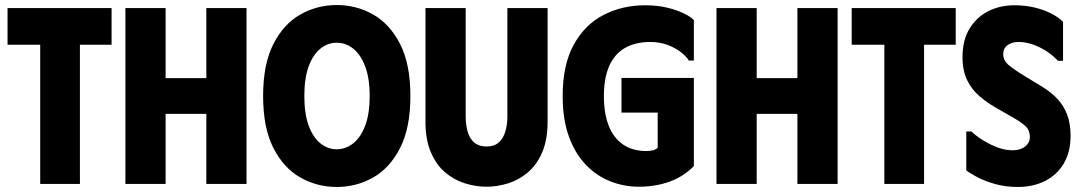

<svg xmlns="http://www.w3.org/2000/svg" viewBox="-20 -732 4300 764"><path d="M424 -700V-554H298V0H140V-554H10V-700Z M801 -700H961V0H801V-279H639V0H479V-700H639V-421H801Z M1027 -350Q1027 -477 1068 -557Q1109 -637 1175.5 -674.5Q1242 -712 1320 -712Q1398 -712 1464.5 -674.5Q1531 -637 1572 -557Q1613 -477 1613 -350Q1613 -223 1572 -143Q1531 -63 1464.5 -25.5Q1398 12 1320 12Q1242 12 1175.5 -25.5Q1109 -63 1068 -143Q1027 -223 1027 -350ZM1191 -350Q1191 -280 1208 -233Q1225 -186 1254.5 -162Q1284 -138 1320 -138Q1356 -138 1386 -162Q1416 -186 1433.5 -233Q1451 -280 1451 -350Q1451 -421 1433 -468Q1415 -515 1385.5 -538.5Q1356 -562 1320 -562Q1284 -562 1254.5 -538Q1225 -514 1208 -467Q1191 -420 1191 -350Z M2159 -248V-700H1999V-270Q1999 -235 1990.5 -207.5Q1982 -180 1964 -164.5Q1946 -149 1916 -149Q1886 -149 1867.5 -164.5Q1849 -180 1841 -207.5Q1833 -235 1833 -270V-700H1673V-248Q1673 -176 1694.5 -126Q1716 -76 1751.5 -46Q1787 -16 1830 -2.5Q1873 11 1916 11Q1959 11 2002 -2.5Q2045 -16 2080.5 -46Q2116 -76 2137.5 -126Q2159 -176 2159 -248Z M2219 -350Q2219 -475 2263.5 -555Q2308 -635 2382.5 -673Q2457 -711 2547 -711Q2596 -711 2635 -701.5Q2674 -692 2701.5 -678.5Q2729 -665 2741 -652V-491H2721Q2710 -509 2687.5 -526Q2665 -543 2634.5 -554Q2604 -565 2567 -565Q2509 -565 2467.5 -541.5Q2426 -518 2404.5 -470Q2383 -422 2383 -350Q2383 -280 2402.5 -231Q2422 -182 2460 -156.5Q2498 -131 2551 -131Q2566 -131 2578 -134Q2590 -137 2597 -144V-284H2453V-422H2741V-71Q2698 -28 2642.5 -8.5Q2587 11 2522 11Q2463 11 2408.5 -10.5Q2354 -32 2311.5 -76Q2269 -120 2244 -188Q2219 -256 2219 -350Z M3153 -700H3313V0H3153V-279H2991V0H2831V-700H2991V-421H3153Z M3783 -700V-554H3657V0H3499V-554H3369V-700Z M4240 -192Q4240 -127 4213 -81.5Q4186 -36 4138.5 -12Q4091 12 4030 12Q3982 12 3940.5 0.5Q3899 -11 3869 -27Q3839 -43 3825 -54V-209H3845Q3877 -179 3923 -156.5Q3969 -134 4009 -134Q4029 -134 4044.5 -140.5Q4060 -147 4069 -159Q4078 -171 4078 -187Q4078 -213 4061.5 -229Q4045 -245 4010 -265L3940 -305Q3909 -323 3879 -348Q3849 -373 3829.5 -411Q3810 -449 3810 -505Q3810 -572 3838 -618Q3866 -664 3912.5 -687.5Q3959 -711 4016 -711Q4059 -711 4095 -702.5Q4131 -694 4160.5 -679.5Q4190 -665 4210 -645V-490H4190Q4158 -524 4115.5 -544.5Q4073 -565 4032 -565Q4007 -565 3989.5 -552.5Q3972 -540 3972 -516Q3972 -491 3995 -472Q4018 -453 4058 -429L4130 -385Q4164 -364 4188.5 -337.5Q4213 -311 4226.5 -275.5Q4240 -240 4240 -192Z"/></svg>

Font: Phudu Light
Style: Bold
Weight: 700
Version: Version 1.005;gftools[0.9.23]